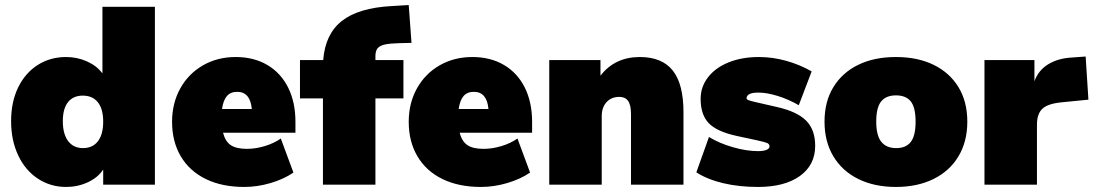

<svg xmlns="http://www.w3.org/2000/svg" viewBox="-20 -732 4334 761"><path d="M594 -705V0H389V-60Q368 -28 328 -9.5Q288 9 242 9Q180 9 130 -24Q80 -57 52 -116.5Q24 -176 24 -252Q24 -328 52 -385.5Q80 -443 129.5 -474.5Q179 -506 242 -506Q286 -506 325 -488.5Q364 -471 386 -441V-705ZM389 -250Q389 -300 368 -326.5Q347 -353 308 -353Q270 -353 249.5 -327Q229 -301 229 -252Q229 -201 250 -173Q271 -145 309 -145Q347 -145 368 -172Q389 -199 389 -250Z M1151 -206H864Q873 -171 895 -156.5Q917 -142 959 -142Q993 -142 1029.5 -153Q1066 -164 1093 -183L1143 -48Q1105 -22 1052.5 -6.5Q1000 9 948 9Q860 9 795.5 -22.5Q731 -54 696.5 -112.5Q662 -171 662 -249Q662 -323 694.5 -381.5Q727 -440 784.5 -473Q842 -506 914 -506Q986 -506 1039.5 -474.5Q1093 -443 1122 -385Q1151 -327 1151 -249ZM860 -300H978Q972 -368 920 -368Q894 -368 879.5 -351.5Q865 -335 860 -300Z M1468 -494H1579V-342H1468V0H1260V-342H1169V-494H1261Q1269 -597 1335 -649Q1401 -701 1533 -708L1600 -712L1611 -562L1564 -561Q1525 -560 1505 -555.5Q1485 -551 1476.5 -540.5Q1468 -530 1468 -509Z M2089 -206H1802Q1811 -171 1833 -156.5Q1855 -142 1897 -142Q1931 -142 1967.5 -153Q2004 -164 2031 -183L2081 -48Q2043 -22 1990.5 -6.5Q1938 9 1886 9Q1798 9 1733.5 -22.5Q1669 -54 1634.5 -112.5Q1600 -171 1600 -249Q1600 -323 1632.5 -381.5Q1665 -440 1722.5 -473Q1780 -506 1852 -506Q1924 -506 1977.5 -474.5Q2031 -443 2060 -385Q2089 -327 2089 -249ZM1798 -300H1916Q1910 -368 1858 -368Q1832 -368 1817.5 -351.5Q1803 -335 1798 -300Z M2689 -287V0H2481V-279Q2481 -316 2469.5 -332Q2458 -348 2435 -348Q2403 -348 2384 -327Q2365 -306 2365 -272V0H2157V-494H2360V-432Q2417 -506 2516 -506Q2604 -506 2646.5 -452.5Q2689 -399 2689 -287Z M2740 -49 2790 -189Q2831 -164 2885 -148.5Q2939 -133 2985 -133Q3006 -133 3018 -138Q3030 -143 3030 -152Q3030 -161 3021 -165Q3012 -169 2980 -176L2901 -193Q2822 -210 2789.5 -243.5Q2757 -277 2757 -340Q2757 -388 2786.5 -426Q2816 -464 2868.5 -485Q2921 -506 2988 -506Q3042 -506 3096 -491Q3150 -476 3197 -449L3146 -315Q3104 -339 3061.5 -352Q3019 -365 2986 -365Q2939 -365 2939 -342Q2939 -338 2946.5 -335Q2954 -332 2976 -327L3059 -308Q3139 -290 3175 -254Q3211 -218 3211 -154Q3211 -78 3150.5 -34.5Q3090 9 2984 9Q2909 9 2846 -6Q2783 -21 2740 -49Z M3248 -250Q3248 -329 3283 -386.5Q3318 -444 3381.5 -475Q3445 -506 3531 -506Q3617 -506 3680.5 -475Q3744 -444 3779 -386.5Q3814 -329 3814 -250Q3814 -171 3779 -112.5Q3744 -54 3680 -22.5Q3616 9 3531 9Q3446 9 3382 -22.5Q3318 -54 3283 -112.5Q3248 -171 3248 -250ZM3609 -250Q3609 -306 3590 -330Q3571 -354 3531 -354Q3492 -354 3472.5 -330Q3453 -306 3453 -250Q3453 -195 3473 -170Q3493 -145 3532 -145Q3571 -145 3590 -169.5Q3609 -194 3609 -250Z M4294 -337 4183 -326Q4130 -320 4110 -299.5Q4090 -279 4090 -238V0H3882V-494H4080V-410Q4096 -454 4135 -477.5Q4174 -501 4228 -504L4283 -508Z"/></svg>

Font: Nunito Sans Heavy
Style: Regular
Weight: 400
Designer: Vernon Adams
Foundry: Vernon Adams
Version: Version 2.500